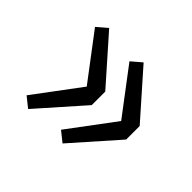

<svg xmlns="http://www.w3.org/2000/svg" viewBox="-97 -563 623 623"><g transform="rotate(45 214.5 -252.0)"><path d="M89 -66 54 -94 172 -252 54 -408 89 -438 226 -283V-221ZM247 -66 212 -94 330 -252 212 -408 247 -438 384 -283V-221Z"/></g></svg>

Font: Source Sans 3 ExtraLight
Style: Regular
Weight: 400
Version: Version 3.052;hotconv 1.1.0;makeotfexe 2.6.0